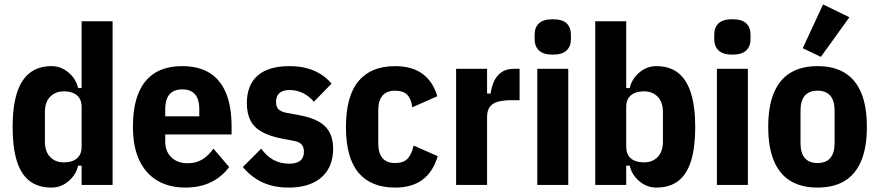

<svg xmlns="http://www.w3.org/2000/svg" viewBox="-20 -836 3970 868"><path d="M349 0V-87H333Q324 -46 290 -17Q256 12 213 12Q152 12 113 -18.5Q74 -49 55.5 -110Q37 -171 37 -262Q37 -353 56 -414Q75 -475 114 -506Q153 -537 213 -537Q256 -537 290 -508Q324 -479 333 -438H349V-740H489V0ZM269 -102Q294 -102 312 -110Q330 -118 339.5 -133.5Q349 -149 349 -172V-353Q349 -376 339.5 -391.5Q330 -407 312 -415Q294 -423 269 -423Q230 -423 206.5 -398.5Q183 -374 183 -329V-196Q183 -151 206.5 -126.5Q230 -102 269 -102Z M818 12Q746 12 693 -18.5Q640 -49 610.5 -110Q581 -171 581 -262Q581 -355 606.5 -416Q632 -477 681.5 -507Q731 -537 804 -537Q877 -537 926.5 -507Q976 -477 1001.5 -416Q1027 -355 1027 -262V-228H727V-195Q727 -152 754.5 -125Q782 -98 828 -98Q867 -98 895 -115.5Q923 -133 945 -164L1016 -81Q985 -38 935 -13Q885 12 818 12ZM804 -432Q779 -432 761.5 -422Q744 -412 735.5 -392Q727 -372 727 -342V-310H881V-342Q881 -372 872.5 -392Q864 -412 847 -422Q830 -432 804 -432Z M1284 12Q1219 12 1168 -11Q1117 -34 1078 -81L1161 -164Q1185 -130 1216.5 -113Q1248 -96 1287 -96Q1321 -96 1337.5 -109.5Q1354 -123 1354 -150Q1354 -171 1343.5 -183Q1333 -195 1309 -199L1256 -209Q1200 -220 1164.5 -239.5Q1129 -259 1112.5 -291Q1096 -323 1096 -369Q1096 -452 1145 -494.5Q1194 -537 1288 -537Q1330 -537 1364 -528.5Q1398 -520 1427 -502.5Q1456 -485 1479 -458L1399 -376Q1377 -402 1349 -415.5Q1321 -429 1289 -429Q1259 -429 1243.5 -415.5Q1228 -402 1228 -375Q1228 -353 1239 -342Q1250 -331 1275 -326L1330 -316Q1413 -301 1449.5 -265Q1486 -229 1486 -164Q1486 -108 1462 -68.5Q1438 -29 1393 -8.5Q1348 12 1284 12Z M1766 12Q1657 12 1600.5 -55.5Q1544 -123 1544 -262Q1544 -401 1600.5 -469Q1657 -537 1766 -537Q1844 -537 1891 -501.5Q1938 -466 1957 -401L1844 -351Q1839 -389 1821 -407.5Q1803 -426 1766 -426Q1728 -426 1709 -403.5Q1690 -381 1690 -336V-189Q1690 -144 1709 -121.5Q1728 -99 1766 -99Q1804 -99 1822.5 -118.5Q1841 -138 1850 -178L1959 -130Q1937 -58 1889.5 -23Q1842 12 1766 12Z M2182 0H2042V-525H2182V-413H2198Q2202 -443 2213.5 -468.5Q2225 -494 2247 -509.5Q2269 -525 2304 -525H2329V-383H2293Q2255 -383 2230.5 -376Q2206 -369 2194 -352.5Q2182 -336 2182 -306Z M2479 -589Q2436 -589 2416.5 -608Q2397 -627 2397 -658V-680Q2397 -712 2416.5 -730.5Q2436 -749 2479 -749Q2522 -749 2541.5 -730.5Q2561 -712 2561 -680V-658Q2561 -627 2541.5 -608Q2522 -589 2479 -589ZM2409 0V-525H2549V0Z M2671 0V-740H2811V-438H2827Q2836 -479 2870 -508Q2904 -537 2947 -537Q3008 -537 3046.5 -506Q3085 -475 3104 -414Q3123 -353 3123 -262Q3123 -171 3104.5 -110Q3086 -49 3047 -18.5Q3008 12 2947 12Q2904 12 2870 -17Q2836 -46 2827 -87H2811V0ZM2891 -102Q2930 -102 2953.5 -126.5Q2977 -151 2977 -196V-329Q2977 -374 2953.5 -398.5Q2930 -423 2891 -423Q2866 -423 2848 -415Q2830 -407 2820.5 -391.5Q2811 -376 2811 -353V-172Q2811 -149 2820.5 -133.5Q2830 -118 2848 -110Q2866 -102 2891 -102Z M3291 -589Q3248 -589 3228.5 -608Q3209 -627 3209 -658V-680Q3209 -712 3228.5 -730.5Q3248 -749 3291 -749Q3334 -749 3353.5 -730.5Q3373 -712 3373 -680V-658Q3373 -627 3353.5 -608Q3334 -589 3291 -589ZM3221 0V-525H3361V0Z M3676 12Q3603 12 3553.5 -18Q3504 -48 3478.5 -109Q3453 -170 3453 -262Q3453 -355 3478.5 -416Q3504 -477 3553.5 -507Q3603 -537 3676 -537Q3749 -537 3798.5 -507Q3848 -477 3873.5 -416Q3899 -355 3899 -262Q3899 -170 3873.5 -109Q3848 -48 3798.5 -18Q3749 12 3676 12ZM3676 -99Q3714 -99 3733.5 -121.5Q3753 -144 3753 -189V-336Q3753 -381 3733.5 -403.5Q3714 -426 3676 -426Q3638 -426 3618.5 -403.5Q3599 -381 3599 -336V-189Q3599 -144 3618.5 -121.5Q3638 -99 3676 -99ZM3820 -758 3691 -579 3609 -618 3701 -816Z"/></svg>

Font: IBM Plex Sans Condensed
Style: Bold
Weight: 700
Width: 3
Designer: Mike Abbink, Paul van der Laan, Pieter van Rosmalen
Foundry: Bold Monday
Version: Version 3.201